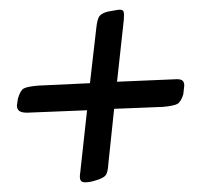

<svg xmlns="http://www.w3.org/2000/svg" viewBox="-20 -503 416 397"><path d="M361 -326 359 -308Q354 -292 346.5 -288Q339 -284 317 -282L216 -278L204 -164Q203 -145 197.5 -139.5Q192 -134 178 -130Q166 -126 156 -126Q149 -126 146.5 -130.5Q144 -135 146 -147L160 -275L36 -270Q25 -270 20 -273.5Q15 -277 15 -285Q15 -287 17 -299Q22 -316 29 -320Q36 -324 59 -326L166 -331L179 -444Q181 -464 186 -470Q191 -476 203 -479Q225 -483 227 -483Q234 -483 235.5 -479Q237 -475 236 -462L222 -334L340 -339Q352 -340 356.5 -337Q361 -334 361 -326Z"/></svg>

Font: Farsan
Style: Regular
Weight: 400
Version: Version 1.001g;PS 1.001;hotconv 1.0.86;makeotf.lib2.5.63406 